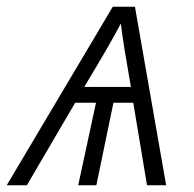

<svg xmlns="http://www.w3.org/2000/svg" viewBox="-58 -552 578 572"><path d="M-38 0H22L166 -246H228L175 0H229L280 -246H339L380 0H437L344 -532H278ZM193 -293Q238 -368 260.5 -407Q283 -446 302 -482Q306 -448 313.5 -401.5Q321 -355 332 -293Z"/></svg>

Font: Noto Sans UI Light
Style: Italic
Weight: 300
Italic angle: -12°
Designer: Monotype Design Team
Foundry: Monotype Imaging Inc.
Version: Version 1.901